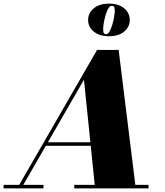

<svg xmlns="http://www.w3.org/2000/svg" viewBox="-70 -1040 910 1060"><path d="M25 0 466 -764.5H585L679.5 0H455L393.5 -600L47.5 0ZM-50 0V-19.5H170V0ZM340 0V-19.5H750V0ZM183 -235V-254.5H510V-235ZM532 -840Q478.5 -840 447.5 -865.8Q416.5 -891.5 416.5 -929.5Q416.5 -968 447.5 -994Q478.5 -1020 532 -1020Q585 -1020 615.8 -994Q646.5 -968 646.5 -929.5Q646.5 -891.5 615.8 -865.8Q585 -840 532 -840ZM516 -851.5Q526.5 -851.5 535 -866.8Q543.5 -882 550 -903.8Q556.5 -925.5 560 -946.5Q563.5 -967.5 563.5 -979.5Q563.5 -988.5 561.5 -998.2Q559.5 -1008 546.5 -1008Q536.5 -1008 527.8 -993Q519 -978 512.8 -956Q506.5 -934 503 -913Q499.5 -892 499.5 -880Q499.5 -871 501.5 -861.2Q503.5 -851.5 516 -851.5Z"/></svg>

Font: Bodoni Moda 11pt Black
Style: Italic
Weight: 900
Italic angle: -13°
Designer: Owen Earl
Foundry: indestructible type
Version: Version 2.004